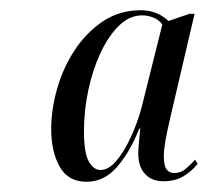

<svg xmlns="http://www.w3.org/2000/svg" viewBox="-20 -740 406 375"><path d="M149 -385Q113 -385 96.5 -414.5Q80 -444 80 -488Q80 -526 91.5 -566.5Q103 -607 125.5 -641.5Q148 -676 180.5 -698Q213 -720 255 -720Q287 -720 309 -699L350 -713H360L313 -512Q306 -482 303 -464.5Q300 -447 300 -435Q300 -416 305.5 -409Q311 -402 320 -402Q333 -402 342.5 -410Q352 -418 361 -428L366 -420Q356 -407 339.5 -396.5Q323 -386 299 -386Q276 -386 263 -400.5Q250 -415 250 -440Q250 -448 251.5 -463.5Q253 -479 254 -489H252Q235 -445 209.5 -415Q184 -385 149 -385ZM176 -408Q192 -408 207 -425.5Q222 -443 235 -471Q248 -499 256 -528L297 -692Q291 -701 280 -705.5Q269 -710 258 -710Q233 -710 212.5 -690Q192 -670 176.5 -637Q161 -604 152.5 -564Q144 -524 144 -484Q144 -441 153.5 -424.5Q163 -408 176 -408Z"/></svg>

Font: Noto Serif Display ExtraCondensed
Style: Italic
Weight: 400
Width: 2
Italic angle: -12°
Designer: Monotype Design Team
Foundry: Monotype Imaging Inc.
Version: Version 2.009